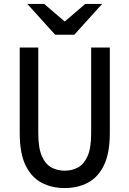

<svg xmlns="http://www.w3.org/2000/svg" viewBox="-20 -941 656 973"><path d="M308 12Q242 12 190.5 -15.2Q139 -42.5 109.5 -103.2Q80 -164 80 -265.5V-700H174V-265.5Q174 -191 192.2 -149.8Q210.5 -108.5 241 -92.2Q271.5 -76 308 -76Q344.5 -76 375 -92.2Q405.5 -108.5 423.8 -149.8Q442 -191 442 -265.5V-700H536.5V-265.5Q536.5 -165 507 -104Q477.5 -43 426 -15.5Q374.5 12 308 12ZM259.5 -765 118.5 -921H204L308 -832L412 -921H497.5L356.5 -765Z"/></svg>

Font: Overpass Mono Light Medium
Style: Regular
Weight: 500
Monospace: yes
Version: Version 4.000